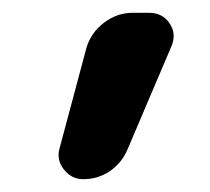

<svg xmlns="http://www.w3.org/2000/svg" viewBox="-20 -540 328 300"><path d="M110 -260Q92 -260 80 -275Q68 -290 73 -308L115 -465Q122 -489 142.5 -504.5Q163 -520 187 -520H213Q234 -520 245 -503.5Q256 -487 248 -468L179 -306Q170 -285 151.5 -272.5Q133 -260 110 -260Z"/></svg>

Font: Rounded Mplus 1c Medium
Style: Regular
Weight: 500
Version: Version 1.059.20150529